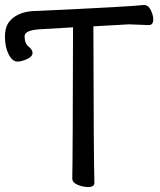

<svg xmlns="http://www.w3.org/2000/svg" viewBox="-48 -736 645 773"><path d="M307 17Q286 17 264.5 8Q243 -1 243 -18Q245 -107 246 -626L110 -618Q51 -614 51 -590Q51 -561 67 -548.5Q83 -536 83 -523Q83 -508 60.5 -498Q38 -488 22 -488Q2 -488 -13 -517Q-28 -546 -28 -588Q-28 -631 -7 -653Q28 -692 101 -692Q491 -710 531 -716Q549 -716 559 -695.5Q569 -675 569 -658Q569 -635 551 -635L471 -638L328 -630Q329 -106 332 0Q332 17 307 17Z"/></svg>

Font: LXGW WenKai Medium
Style: Regular
Weight: 500
Designer: LXGW / Fontworks Inc.
Foundry: LXGW / Fontworks Inc.
Version: Version 1.501; October 10, 2024